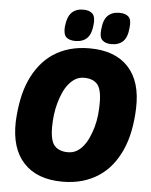

<svg xmlns="http://www.w3.org/2000/svg" viewBox="-60 -955 796 1011"><g transform="rotate(5 338.0 -450.0)"><path d="M308 6Q174 6 103 -70Q32 -146 36 -288Q39 -351 50 -406.5Q61 -462 81.5 -508Q102 -554 131.5 -591Q161 -628 199.5 -653.5Q238 -679 285.5 -692.5Q333 -706 390 -706Q525 -706 595.5 -630Q666 -554 661 -412Q659 -350 648 -294Q637 -238 616.5 -192Q596 -146 566.5 -109Q537 -72 498 -46.5Q459 -21 412 -7.5Q365 6 308 6ZM323 -151Q348 -151 368 -162Q388 -173 404 -193Q420 -213 432 -239.5Q444 -266 452.5 -296.5Q461 -327 464.5 -359.5Q468 -392 468 -424Q468 -498 444 -523.5Q420 -549 375 -549Q350 -549 330.5 -538Q311 -527 294.5 -507Q278 -487 266 -460.5Q254 -434 245.5 -403.5Q237 -373 233 -340.5Q229 -308 229 -276Q229 -202 253.5 -176.5Q278 -151 323 -151ZM502 -738Q470 -738 453.5 -754Q437 -770 442 -810Q446 -861 468.5 -883.5Q491 -906 530 -906Q563 -906 579 -890Q595 -874 590 -833Q586 -782 563.5 -760Q541 -738 502 -738ZM311 -738Q279 -738 263 -753Q247 -768 250 -808Q255 -860 277.5 -883Q300 -906 339 -906Q372 -906 388 -890Q404 -874 400 -833Q395 -781 372.5 -759.5Q350 -738 311 -738Z"/></g></svg>

Font: Georama ExtraCondensed Thin ExtraBold
Style: Italic
Weight: 800
Italic angle: -9°
Version: Version 1.001